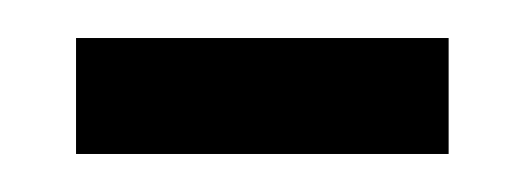

<svg xmlns="http://www.w3.org/2000/svg" viewBox="-20 -612 276 101"><path d="M20 -592H216V-531H20Z"/></svg>

Font: Noto Serif Hebrew CondLight
Style: Regular
Weight: 300
Width: 3
Designer: Monotype Design Team
Foundry: Monotype Imaging Inc.
Version: Version 1.000